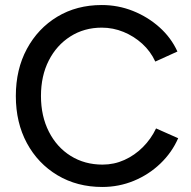

<svg xmlns="http://www.w3.org/2000/svg" viewBox="-20 -732 762 764"><path d="M387 12Q287 12 209 -34.5Q131 -81 87 -162.5Q43 -244 43 -350Q43 -456 87 -537.5Q131 -619 208 -665.5Q285 -712 385 -712Q450 -712 509 -688.5Q568 -665 614.5 -623.5Q661 -582 686 -527L598 -487Q579 -528 546 -558Q513 -588 471.5 -605Q430 -622 385 -622Q315 -622 260 -587Q205 -552 174 -491Q143 -430 143 -350Q143 -270 174.5 -208Q206 -146 261.5 -111.5Q317 -77 388 -77Q434 -77 475 -95.5Q516 -114 548.5 -146.5Q581 -179 601 -221L689 -182Q664 -125 618 -81Q572 -37 512.5 -12.5Q453 12 387 12Z"/></svg>

Font: Figtree Light Medium
Style: Regular
Weight: 500
Version: Version 2.001;gftools[0.9.30]